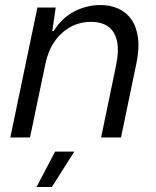

<svg xmlns="http://www.w3.org/2000/svg" viewBox="-20 -555 628 775"><path d="M21.6 0 131 -524.7H205L191 -429.9H196.9Q229.4 -483.1 280.2 -508.9Q331 -534.7 384.3 -534.7Q425.6 -534.7 458.1 -520Q490.7 -505.3 511 -475.6Q531.3 -446 537.1 -401.5Q543 -357 530.1 -296.7L468.4 0H388.1L448.1 -289.1Q460.4 -346.3 453 -385.6Q445.6 -425 419.1 -445.9Q392.7 -466.7 346.4 -466.7Q302.3 -466.7 264.4 -446.1Q226.6 -425.4 200.4 -387.7Q174.3 -350 163.6 -298.7L101.1 0ZM127.4 199.9 202.3 57H279.9L189.3 199.9Z"/></svg>

Font: Mona Sans ExtraLight
Style: Italic
Weight: 200
Italic angle: -11.6951°
Designer: Deni Anggara
Foundry: GitHub
Version: Version 2.000